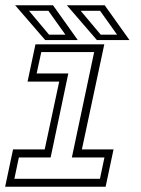

<svg xmlns="http://www.w3.org/2000/svg" viewBox="-20 -708 536 728"><path d="M-0.5 0 29.5 -141.5H149.5L204.5 -398.5H84.5L114.5 -540H375.5L290.5 -141.5H410.5L380.5 0ZM34.5 -30H359L376 -111H252.5L337 -510.5H136.5L119 -429.5H239L172 -111H51.5ZM471 -556H347.5L233.5 -688H377ZM424 -576.5 359.5 -667H286L362 -576.5ZM275 -556H151.5L37.5 -688H181ZM228 -576.5 163.5 -667H90L166 -576.5Z"/></svg>

Font: Tourney Light
Style: Italic
Weight: 300
Italic angle: -12°
Version: Version 1.015